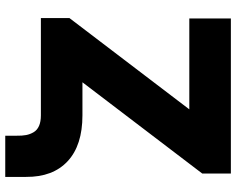

<svg xmlns="http://www.w3.org/2000/svg" viewBox="-104 -662 904 735"><g transform="rotate(90 347.5 -295.0)"><path d="M51.1 -568.2V-727.3H644.9V-617.9L295.5 -159.1H421.9Q536.6 -159.1 597.5 -102.6Q658.4 -46.2 657.7 56.8V136.4H500V92.3Q500.4 71.7 497.5 56.6Q494.7 41.5 486.7 27.9Q478.7 14.2 462.5 7.1Q446.4 0 421.9 0H49.7V-109.4L399.1 -568.2Z"/></g></svg>

Font: Karasuma Gothic
Style: Black
Weight: 900
Designer: Rasmus Andersson / Ryoko Nishizuka
Foundry: Genbu
Version: Version 1.00